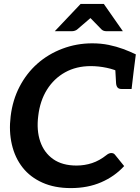

<svg xmlns="http://www.w3.org/2000/svg" viewBox="-20 -954 715 982"><path d="M342.3 8Q259.4 8 197.2 -19.8Q135 -47.6 96.2 -96.6Q56.4 -146.9 40.7 -214.8Q24.9 -282.7 34.5 -359.4Q44.5 -442.4 80.1 -510.8Q115.7 -579.1 170.4 -627.7Q226.2 -677.3 298.9 -704.8Q371.6 -732.4 451.4 -732.4Q496.5 -732.4 536.1 -724.3Q575.7 -716.1 610.3 -703.3Q644.9 -690.4 674.7 -676L663.4 -587L595.4 -583Q567.1 -598.5 525.6 -607.2Q484 -615.9 444.4 -615.9Q370.1 -615.9 312.9 -584.1Q255.8 -552.3 220.1 -495.2Q184.5 -438 175.6 -361.1Q166.2 -287.8 185.7 -230.6Q205.2 -173.3 251.8 -140.3Q298.5 -107.3 371.4 -107.3Q412.6 -107.3 450.7 -119.8Q488.8 -132.3 525.4 -161.5Q530.9 -166.1 537.1 -168.7Q543.3 -171.3 549.6 -171.3Q554.3 -171.3 559.3 -169.5Q564.2 -167.6 567.7 -163.1L615 -104.6Q566.6 -51.7 497.8 -21.9Q429 8 342.3 8ZM569 -610.3 663.4 -587 653 -498.9H601.3Q587.6 -498.9 581.2 -506.4Q574.9 -513.9 573.7 -528ZM260.2 -794.4 392.2 -933.8H511.1L608.4 -794.4H524.3Q508.9 -794.4 499.6 -803.1L442.6 -861.6L374.5 -803.1Q370.5 -799.6 363 -797Q355.6 -794.4 347.8 -794.4Z"/></svg>

Font: Aleo
Style: Italic
Weight: 400
Italic angle: -7°
Designer: Alessio Laiso
Foundry: Alessio Laiso
Version: Version 2.001;gftools[0.9.29]